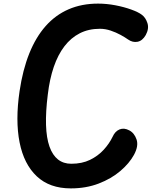

<svg xmlns="http://www.w3.org/2000/svg" viewBox="-20 -1034 840 1064"><path d="M372.5 10Q255 10 183.8 -57Q112.5 -124 88.5 -245.2Q64.5 -366.5 88.5 -529Q106 -647 142.2 -737.5Q178.5 -828 233 -889.5Q287.5 -951 360.2 -982.5Q433 -1014 523.5 -1014Q570.5 -1014 619 -1004.8Q667.5 -995.5 707 -981.2Q746.5 -967 765.5 -952.5Q787 -937 797 -906Q807 -875 787.5 -839.5Q769 -807.5 742 -802.5Q715 -797.5 690 -815Q674 -826.5 648.5 -840.5Q623 -854.5 593.2 -864.5Q563.5 -874.5 533.5 -874.5Q471 -874.5 422 -849.5Q373 -824.5 337 -777.5Q301 -730.5 278 -663.2Q255 -596 245 -511Q220.5 -317 254.2 -221.8Q288 -126.5 375 -126.5Q434.5 -126.5 479 -148.2Q523.5 -170 554.8 -204.2Q586 -238.5 604 -276Q617.5 -306.5 642.5 -316.8Q667.5 -327 696.5 -311.5Q724.5 -297 736.8 -261Q749 -225 722.5 -176Q696.5 -128.5 646.5 -86Q596.5 -43.5 526.8 -16.8Q457 10 372.5 10Z"/></svg>

Font: Edu NSW ACT Hand Pre
Style: Regular
Weight: 400
Designer: Tina and Corey Anderson, Eben Sorkin, Mirko Velimirovic
Foundry: Sorkin Type Co.
Version: Version 2.000